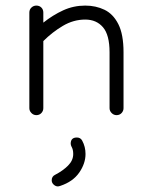

<svg xmlns="http://www.w3.org/2000/svg" viewBox="-20 -412 537 687"><path d="M397 0Q387 0 379.5 -7.5Q372 -15 372 -25V-225Q372 -287 348.5 -314.5Q325 -342 285 -342Q243 -342 205 -319.5Q167 -297 135 -265V-25Q135 -15 128 -7.5Q121 0 110 0Q100 0 92.5 -7.5Q85 -15 85 -25V-367Q85 -378 92.5 -385Q100 -392 110 -392Q121 -392 128 -385Q135 -378 135 -367V-331Q169 -358 206 -375Q243 -392 285 -392Q323 -392 354 -377Q385 -362 403.5 -325.5Q422 -289 422 -225V-25Q422 -15 415 -7.5Q408 0 397 0ZM274 91Q286 113 286 139Q286 173 263.5 205.5Q241 238 196 253Q190 255 187 255Q179 255 172 248.5Q165 242 165 233Q165 219 178 213Q205 199 223.5 180.5Q242 162 242 139Q242 123 236 113Q233 107 233 102Q233 80 255 80Q268 80 274 91Z"/></svg>

Font: Hubballi
Style: Regular
Weight: 400
Designer: Erin McLaughlin
Version: Version 1.000; ttfautohint (v1.8.3)